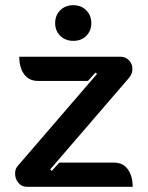

<svg xmlns="http://www.w3.org/2000/svg" viewBox="-20 -718 567 738"><path d="M38 -51Q38 -69 48 -80L353 -434L347 -439L318 -407H126Q91 -407 72.5 -433Q54 -459 54 -500H442Q463 -500 476 -486Q489 -472 489 -453Q489 -435 477 -420L173 -67L179 -61L208 -93H418Q453 -93 471.5 -67Q490 -41 490 0H84Q63 0 50.5 -15.5Q38 -31 38 -51ZM192 -629Q192 -659 211.5 -678.5Q231 -698 262 -698Q292 -698 311.5 -678.5Q331 -659 331 -629Q331 -600 312 -580.5Q293 -561 262 -561Q231 -561 211.5 -580.5Q192 -600 192 -629Z"/></svg>

Font: K2D
Style: Bold
Weight: 700
Designer: Katatrad Aksorn Co.,Ltd.
Foundry: Cadson Demak Co.,Ltd.
Version: Version 1.000; ttfautohint (v1.6)